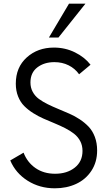

<svg xmlns="http://www.w3.org/2000/svg" viewBox="-20 -1020 587 1050"><path d="M247.6 -814.9 357.4 -1000H447.3L299.8 -814.9ZM279.8 9.8Q196.8 9.8 131.1 -31.7Q65.4 -73.2 36.1 -142.6L108.9 -185.1Q129.4 -131.8 174.3 -100.8Q219.2 -69.8 281.2 -69.8Q346.7 -69.8 388.9 -103.3Q431.2 -136.7 431.2 -194.8Q431.2 -224.6 418.7 -248.3Q406.2 -272 385 -288.6Q363.8 -305.2 336.4 -319.1Q309.1 -333 278.8 -345.5Q248.5 -357.9 218.5 -371.1Q188.5 -384.3 161.1 -401.6Q133.8 -418.9 112.5 -440.2Q91.3 -461.4 78.9 -492.7Q66.4 -523.9 66.4 -562.5Q66.4 -651.9 126.2 -705.8Q186 -759.8 274.9 -759.8Q336.9 -759.8 389.9 -733.6Q442.9 -707.5 475.1 -666L412.6 -613.8Q390.1 -645.5 355.2 -662.8Q320.3 -680.2 277.3 -680.2Q221.7 -680.2 184.1 -651.4Q146.5 -622.6 146.5 -568.8Q146.5 -540.5 158.9 -517.6Q171.4 -494.6 192.6 -479Q213.9 -463.4 241.2 -450Q268.6 -436.5 298.8 -424.1Q329.1 -411.6 359.1 -398.4Q389.2 -385.3 416.5 -367.2Q443.8 -349.1 465.1 -326.7Q486.3 -304.2 498.8 -271Q511.2 -237.8 511.2 -197.3Q511.2 -133.3 479.7 -85.7Q448.2 -38.1 396.2 -14.2Q344.2 9.8 279.8 9.8Z"/></svg>

Font: Now
Style: Regular
Weight: 400
Designer: Alfredo Marco Pradil
Foundry: Alfredo Marco Pradil
Version: Version 1.002;PS 001.002;hotconv 1.0.88;makeotf.lib2.5.64775